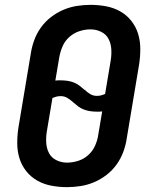

<svg xmlns="http://www.w3.org/2000/svg" viewBox="-20 -763 640 791"><path d="M256 8Q223 8 191.5 2Q160 -4 133.5 -19Q107 -34 88 -58Q69 -82 60 -111.5Q51 -141 51 -173.5Q51 -206 56 -238L107 -543Q111 -570 121 -597.5Q131 -625 148.5 -649.5Q166 -674 190 -692.5Q214 -711 241 -722.5Q268 -734 296.5 -738.5Q325 -743 353 -743Q386 -743 417.5 -737Q449 -731 475.5 -716Q502 -701 521 -677Q540 -653 549 -623.5Q558 -594 558 -561.5Q558 -529 553 -497L502 -192Q498 -165 488 -137.5Q478 -110 460.5 -85.5Q443 -61 419 -42.5Q395 -24 368 -12.5Q341 -1 312.5 3.5Q284 8 256 8ZM379 -368Q388 -368 396 -370Q404 -372 413 -376L436 -513Q440 -537 438.5 -560.5Q437 -584 427 -603Q417 -622 396.5 -632Q376 -642 353 -642Q330 -642 307 -634.5Q284 -627 265.5 -610.5Q247 -594 237.5 -571.5Q228 -549 224 -526L208 -431Q213 -432 219 -432Q225 -432 230 -432Q244 -432 258 -430Q272 -428 284.5 -423Q297 -418 307.5 -410Q318 -402 328 -393H329Q339 -383 351.5 -375.5Q364 -368 379 -368ZM256 -93Q279 -93 302.5 -100.5Q326 -108 344 -124.5Q362 -141 372 -163.5Q382 -186 385 -209L401 -304Q396 -303 390 -303Q384 -303 379 -303Q365 -303 351.5 -305Q338 -307 325 -312Q312 -317 301.5 -325Q291 -333 281 -342Q270 -352 257.5 -359.5Q245 -367 230 -367Q221 -367 213 -365Q205 -363 196 -359L173 -222Q169 -198 170.5 -174.5Q172 -151 182 -132Q192 -113 212.5 -103Q233 -93 256 -93Z"/></svg>

Font: Iosevka Aile Oblique
Style: Bold
Weight: 700
Italic angle: -9°
Designer: Belleve Invis
Foundry: Belleve Invis
Version: Version 31.1.0; ttfautohint (v1.8.4)